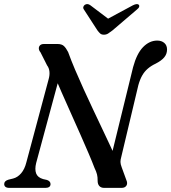

<svg xmlns="http://www.w3.org/2000/svg" viewBox="-20 -914 833 934"><path d="M155.9 -121 276.8 -568.5 237.6 -562.3Q257.8 -514.4 280.9 -462.2Q304 -410.1 327.4 -357.6Q350.9 -305.2 372.4 -256.6Q394 -207.9 411.4 -166.9Q428.9 -125.9 439.8 -97Q448.6 -79.1 451.9 -65.6Q455.3 -52.1 454.9 -35.6Q454.7 -18.6 463 -9.3Q471.4 0 486.9 0H571.3Q588.2 0 595.1 -11.2Q602 -22.4 594.3 -39L571.9 -100.5Q566 -115.9 566 -126.4Q565.9 -136.8 569.9 -150.5L652.8 -498.9Q660.4 -526.8 671.5 -546.3Q682.5 -565.9 698.8 -579.9Q715.1 -594 737.1 -604.3Q765.4 -618.8 778.9 -635Q792.4 -651.2 792.6 -672.7Q792.8 -693.2 779.5 -704.9Q766.2 -716.6 744.8 -716.6Q707 -716.6 676.1 -685Q645.2 -653.3 627.4 -587.2L510.3 -109.4L551.9 -125.2Q537.4 -159.5 518.1 -200.8Q498.7 -242.1 476.8 -288.5Q454.9 -334.8 431.9 -383.4Q408.9 -431.9 386.9 -480.4Q364.8 -528.9 345.4 -574.6Q326 -620.4 311.3 -660.9Q301.1 -680.8 290.6 -690.4Q280 -700 259.6 -700H194.1Q181.1 -700 174.7 -693.5Q168.4 -687 168.9 -677.7Q169.4 -668.4 177.1 -659.3L209 -596Q218.8 -583.2 220.5 -565.7Q222.2 -548.2 216.8 -529.5L108.2 -124.2Q99.9 -90.8 82.8 -71Q65.7 -51.1 43.6 -45.5L21.8 -40.2Q0.4 -34.1 0.4 -18.7Q0.4 -10.1 6.5 -5.1Q12.7 0 25.8 0H201.4Q212.4 0 219.1 -4.6Q225.8 -9.1 225.8 -18.7Q225.8 -25.7 221.1 -30.9Q216.4 -36 208.4 -38.6L189.5 -42.9Q163 -50.7 155.7 -70.6Q148.4 -90.5 155.9 -121ZM522.4 -810.7 419.7 -888.3Q405.8 -898.6 393 -890.8Q387.9 -887.5 385.6 -881.2Q383.3 -874.9 388.1 -867.8L453.9 -766.3Q460.9 -756.8 467.4 -751Q473.8 -745.2 485.5 -745.2Q497 -745.2 506.1 -751Q515.2 -756.8 527.5 -766.3L646.3 -867.8Q655.4 -874.9 657 -881.2Q658.6 -887.5 655.2 -890.8Q651.1 -894.8 643.9 -894Q636.6 -893.2 626.7 -888.3L482.5 -810.7Z"/></svg>

Font: Fraunces
Style: Italic
Weight: 900
Italic angle: -16°
Version: Version 1.000;[0bf87f6ff]